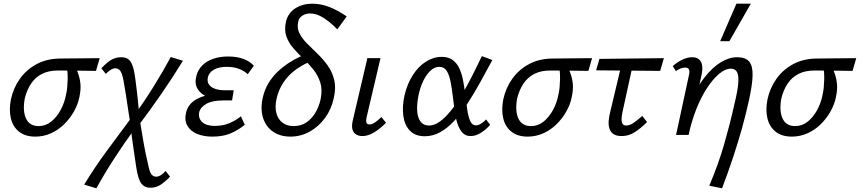

<svg xmlns="http://www.w3.org/2000/svg" viewBox="-20 -731 4658 1040"><path d="M171 9Q117 9 83.5 -17.5Q50 -44 39 -89.5Q28 -135 39 -192Q52 -254 88 -304.5Q124 -355 180 -384.5Q236 -414 309 -414L520 -416L500 -347Q440 -348 388 -348.5Q336 -349 293 -349Q243 -349 207 -330.5Q171 -312 148 -277.5Q125 -243 114 -197Q102 -130 121 -89Q140 -48 189 -48Q227 -48 257 -72Q287 -96 308.5 -135.5Q330 -175 338 -220Q342 -236 344 -257Q346 -278 346.5 -300Q347 -322 345.5 -340.5Q344 -359 341 -369L386 -380Q393 -359 402.5 -334.5Q412 -310 415.5 -278.5Q419 -247 410 -205Q402 -165 380.5 -127Q359 -89 327.5 -58Q296 -27 256 -9Q216 9 171 9Z M793 286Q763 286 745.5 263Q728 240 718 175Q711 125 702 66.5Q693 8 688 -49Q681 -92 674.5 -134.5Q668 -177 662 -217.5Q656 -258 649 -295Q641 -336 630.5 -348.5Q620 -361 604 -361Q592 -361 578 -351.5Q564 -342 553 -331L529 -361Q556 -390 580.5 -405.5Q605 -421 637 -421Q658 -421 672.5 -412Q687 -403 696.5 -379Q706 -355 712 -311Q715 -287 718.5 -260.5Q722 -234 725 -205.5Q728 -177 730.5 -149Q733 -121 735 -95Q746 -25 757 37.5Q768 100 782 159Q790 200 800 213Q810 226 826 226Q839 226 853 216.5Q867 207 877 195L901 226Q874 254 849.5 270Q825 286 793 286ZM502 289 436 269Q491 178 558 87Q625 -4 695 -98L713 -38Q653 44 599.5 126.5Q546 209 502 289ZM722 -40 703 -101Q761 -180 812.5 -263Q864 -346 905 -422L971 -402Q918 -315 854 -222.5Q790 -130 722 -40Z M1130 9Q1083 9 1047 -6Q1011 -21 994.5 -50.5Q978 -80 988 -122Q1001 -174 1055 -199Q1109 -224 1190 -224L1186 -191Q1139 -191 1102.5 -206.5Q1066 -222 1049.5 -251Q1033 -280 1044 -321Q1052 -352 1074.5 -375.5Q1097 -399 1133.5 -412Q1170 -425 1216 -425Q1262 -425 1297 -412.5Q1332 -400 1355 -375L1322 -329Q1306 -345 1277 -357Q1248 -369 1208 -369Q1166 -369 1139 -354Q1112 -339 1106 -312Q1101 -290 1111.5 -274Q1122 -258 1145 -250Q1168 -242 1199 -242H1246L1237 -187H1189Q1131 -187 1098.5 -169Q1066 -151 1059 -123Q1053 -90 1075.5 -69.5Q1098 -49 1143 -49Q1188 -49 1223 -64Q1258 -79 1285 -101L1306 -55Q1270 -26 1229 -8.5Q1188 9 1130 9Z M1553 9Q1511 9 1478.5 -6.5Q1446 -22 1425.5 -50.5Q1405 -79 1399 -117Q1393 -155 1403 -201Q1413 -245 1434 -280Q1455 -315 1484 -342.5Q1513 -370 1544 -390Q1575 -410 1603.5 -423Q1632 -436 1653 -443L1675 -403Q1628 -386 1586.5 -357Q1545 -328 1517 -287Q1489 -246 1478 -196Q1468 -150 1477.5 -116.5Q1487 -83 1511.5 -65.5Q1536 -48 1571 -48Q1611 -48 1640.5 -68.5Q1670 -89 1689.5 -122.5Q1709 -156 1717 -195Q1727 -245 1715 -283.5Q1703 -322 1678 -353.5Q1653 -385 1623 -413.5Q1593 -442 1568 -471Q1543 -500 1531 -534.5Q1519 -569 1529 -614Q1541 -662 1580.5 -686.5Q1620 -711 1671 -711Q1719 -711 1764.5 -693Q1810 -675 1858 -642L1807 -572Q1787 -593 1763 -612.5Q1739 -632 1713 -645Q1687 -658 1659 -658Q1636 -658 1617.5 -646Q1599 -634 1595 -612Q1588 -579 1602 -551Q1616 -523 1642.5 -496Q1669 -469 1699 -440.5Q1729 -412 1754 -377.5Q1779 -343 1790 -299.5Q1801 -256 1788 -200Q1775 -139 1740.5 -92Q1706 -45 1657.5 -18Q1609 9 1553 9Z M1943 6Q1923 6 1908.5 -3Q1894 -12 1889 -30.5Q1884 -49 1891 -79L1970 -416H2041L1966 -97Q1962 -78 1964.5 -67.5Q1967 -57 1982 -57Q1995 -57 2010.5 -67.5Q2026 -78 2046 -97L2071 -66Q2037 -32 2005 -13Q1973 6 1943 6Z M2281 7Q2229 7 2200 -23.5Q2171 -54 2164.5 -104.5Q2158 -155 2171 -214Q2186 -277 2216 -324Q2246 -371 2287 -397Q2328 -423 2373 -423Q2409 -423 2432 -406Q2455 -389 2468 -361Q2481 -333 2488 -297.5Q2495 -262 2499 -224Q2505 -180 2510.5 -140.5Q2516 -101 2526.5 -76.5Q2537 -52 2558 -52Q2571 -52 2585.5 -61Q2600 -70 2613 -84L2635 -55Q2616 -32 2587 -13Q2558 6 2529 6Q2501 6 2484.5 -12.5Q2468 -31 2458 -61Q2448 -91 2443 -127.5Q2438 -164 2434 -200Q2428 -251 2420.5 -289Q2413 -327 2399 -348Q2385 -369 2359 -369Q2334 -369 2311.5 -348Q2289 -327 2272 -291.5Q2255 -256 2246 -210Q2237 -162 2240 -126.5Q2243 -91 2259 -71Q2275 -51 2304 -51Q2332 -51 2361 -71.5Q2390 -92 2419 -127.5Q2448 -163 2477 -210.5Q2506 -258 2534 -313Q2562 -368 2590 -427L2647 -406Q2612 -341 2578.5 -280.5Q2545 -220 2510.5 -167.5Q2476 -115 2440 -76Q2404 -37 2364.5 -15Q2325 7 2281 7Z M2838 9Q2784 9 2750.5 -17.5Q2717 -44 2706 -89.5Q2695 -135 2706 -192Q2719 -254 2755 -304.5Q2791 -355 2847 -384.5Q2903 -414 2976 -414L3187 -416L3167 -347Q3107 -348 3055 -348.5Q3003 -349 2960 -349Q2910 -349 2874 -330.5Q2838 -312 2815 -277.5Q2792 -243 2781 -197Q2769 -130 2788 -89Q2807 -48 2856 -48Q2894 -48 2924 -72Q2954 -96 2975.5 -135.5Q2997 -175 3005 -220Q3009 -236 3011 -257Q3013 -278 3013.5 -300Q3014 -322 3012.5 -340.5Q3011 -359 3008 -369L3053 -380Q3060 -359 3069.5 -334.5Q3079 -310 3082.5 -278.5Q3086 -247 3077 -205Q3069 -165 3047.5 -127Q3026 -89 2994.5 -58Q2963 -27 2923 -9Q2883 9 2838 9Z M3348 6Q3316 6 3300 -7Q3284 -20 3279.5 -40Q3275 -60 3277.5 -81Q3280 -102 3284 -119L3353 -409H3414L3352 -125Q3348 -106 3347 -89Q3346 -72 3351.5 -61.5Q3357 -51 3372 -51Q3391 -51 3412.5 -66Q3434 -81 3459 -103L3485 -70Q3452 -37 3419 -15.5Q3386 6 3348 6ZM3209 -350 3227 -412 3576 -416 3556 -347Z M3822 275Q3848 213 3867.5 158.5Q3887 104 3902 52Q3917 0 3931 -54Q3945 -108 3959 -171Q3976 -241 3979 -282Q3982 -323 3972 -341Q3962 -359 3939 -359Q3908 -359 3874 -330Q3840 -301 3808 -251.5Q3776 -202 3750.5 -137Q3725 -72 3710 0H3659Q3683 -102 3718.5 -180Q3754 -258 3796.5 -312Q3839 -366 3884 -393.5Q3929 -421 3972 -421Q4019 -421 4038.5 -397Q4058 -373 4056.5 -321Q4055 -269 4036 -184Q4020 -111 3999.5 -37.5Q3979 36 3952.5 116.5Q3926 197 3891 289ZM3642 0 3712 -325Q3714 -333 3714.5 -342Q3715 -351 3710 -358Q3705 -365 3691 -365Q3679 -365 3665.5 -359.5Q3652 -354 3641 -346L3624 -373Q3649 -395 3676.5 -408Q3704 -421 3729 -421Q3755 -421 3768 -408Q3781 -395 3783.5 -374.5Q3786 -354 3781 -330L3710 0ZM3881 -508 3969 -711H4047L3931 -508Z M4269 9Q4215 9 4181.5 -17.5Q4148 -44 4137 -89.5Q4126 -135 4137 -192Q4150 -254 4186 -304.5Q4222 -355 4278 -384.5Q4334 -414 4407 -414L4618 -416L4598 -347Q4538 -348 4486 -348.5Q4434 -349 4391 -349Q4341 -349 4305 -330.5Q4269 -312 4246 -277.5Q4223 -243 4212 -197Q4200 -130 4219 -89Q4238 -48 4287 -48Q4325 -48 4355 -72Q4385 -96 4406.5 -135.5Q4428 -175 4436 -220Q4440 -236 4442 -257Q4444 -278 4444.5 -300Q4445 -322 4443.5 -340.5Q4442 -359 4439 -369L4484 -380Q4491 -359 4500.5 -334.5Q4510 -310 4513.5 -278.5Q4517 -247 4508 -205Q4500 -165 4478.5 -127Q4457 -89 4425.5 -58Q4394 -27 4354 -9Q4314 9 4269 9Z"/></svg>

Font: Ysabeau Infant Medium
Style: Italic
Weight: 500
Italic angle: -12°
Designer: Christian Thalmann (Catharsis Fonts)
Version: Version 2.001;gftools[0.9.30]; featfreeze: ss01,ss02,lnum